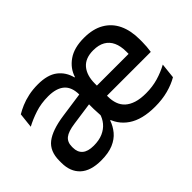

<svg xmlns="http://www.w3.org/2000/svg" viewBox="-91 -742 995 995"><g transform="rotate(-45 406.5 -245.0)"><path d="M583.5 11.5Q489.5 11.5 434.5 -25.8Q379.5 -63 363 -130L353 -150Q351 -178 350.2 -205.5Q349.5 -233 350 -264L350.5 -309.5Q350.5 -366 319.8 -392.5Q289 -419 229.5 -419Q177.5 -419 133.5 -404.5Q89.5 -390 54.5 -371L63.5 -453Q82.5 -464.5 108 -475.5Q133.5 -486.5 165.8 -493.5Q198 -500.5 236 -500.5Q306 -500.5 344.5 -471Q383 -441.5 395.5 -391.5H398.5Q414 -440.5 458.2 -471.2Q502.5 -502 575 -502Q641 -502 685.2 -476.2Q729.5 -450.5 751.8 -403.5Q774 -356.5 774 -292V-273.5Q774 -256.5 772.5 -239Q771 -221.5 768.5 -205.5H678.5Q679.5 -231.5 679.8 -254Q680 -276.5 680 -296.5Q680 -337 667 -365Q654 -393 628.2 -407.8Q602.5 -422.5 563.5 -422.5Q505 -422.5 476.2 -388.2Q447.5 -354 447.5 -294.5V-248V-236.5V-198.5Q447.5 -170 455.8 -146.5Q464 -123 482.2 -106.2Q500.5 -89.5 529.5 -80.2Q558.5 -71 600 -71Q647 -71 688.2 -83Q729.5 -95 766 -115L757 -31.5Q724 -12 680.2 -0.2Q636.5 11.5 583.5 11.5ZM189 11Q112.5 11 73.5 -25.2Q34.5 -61.5 34.5 -126.5V-141.5Q34.5 -211.5 78.2 -245.2Q122 -279 214 -292L361 -313L366.5 -242L225.5 -222Q175 -215 153.5 -197.8Q132 -180.5 132 -147V-140Q132 -106.5 152.8 -88.5Q173.5 -70.5 216 -70.5Q255.5 -70.5 283.8 -83Q312 -95.5 330 -117.2Q348 -139 355 -165.5L385.5 -103H368.5Q357.5 -71 336 -45.2Q314.5 -19.5 278.8 -4.2Q243 11 189 11ZM402 -205.5V-279.5H748.5V-205.5Z"/></g></svg>

Font: Anek Latin Medium Medium
Style: Regular
Weight: 500
Version: Version 1.003